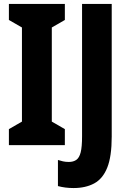

<svg xmlns="http://www.w3.org/2000/svg" viewBox="-20 -734 651 971"><path d="M308 0H25V-81L91 -119V-595L25 -633V-714H308V-633L242 -595V-119L308 -81ZM352 217Q331 217 311 214.5Q291 212 273 207V75Q285 79 298.5 82Q312 85 328 85Q351 85 366 74.5Q381 64 388 36.5Q395 9 395 -44V-714H545V-43Q545 57 522.5 113.5Q500 170 456.5 193.5Q413 217 352 217Z"/></svg>

Font: Noto Sans Malayalam ExtraCondensed ExtraBold
Style: Regular
Weight: 800
Width: 2
Designer: Jelle Bosma - Monotype Design Team
Foundry: Monotype Imaging Inc.
Version: Version 2.104; ttfautohint (v1.8.4.7-5d5b)